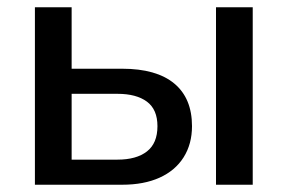

<svg xmlns="http://www.w3.org/2000/svg" viewBox="-20 -508 791 528"><path d="M76 0V-488H177V-319H316Q410 -319 459 -278.5Q508 -238 508 -161Q508 -112 485 -75.5Q462 -39 419 -19.5Q376 0 316 0ZM177 -69H303Q355 -69 384 -91.5Q413 -114 413 -161Q413 -207 384 -228.5Q355 -250 303 -250H177ZM574 0V-488H675V0Z"/></svg>

Font: Nunito Sans 12pt SemiBold
Style: Regular
Weight: 600
Designer: Vernon Adams
Foundry: Vernon Adams
Version: Version 3.101;gftools[0.9.27]